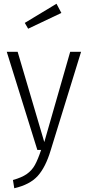

<svg xmlns="http://www.w3.org/2000/svg" viewBox="-20 -799 468 1023"><path d="M250 2Q223 92 181 138.5Q139 185 56 204L49 160Q96 147 123 128Q150 109 166 80Q182 51 199 0H179L16 -523H74L216 -42L354 -523H412ZM307 -730 130 -646 112 -677 281 -779Z"/></svg>

Font: Fira Sans Condensed Light
Style: Regular
Weight: 300
Width: 3
Designer: bBox Type GmbH & Carrois Corporate GbR & Edenspiekermann AG
Foundry: bBox Type GmbH & Carrois Corporate GbR & Edenspiekermann AG
Version: Version 4.301